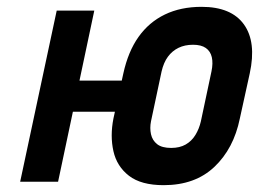

<svg xmlns="http://www.w3.org/2000/svg" viewBox="-20 -532 758 562"><path d="M157 -296 138 -205H374L393 -296ZM682 -185 711 -317Q731 -409 694 -460.5Q657 -512 570 -512Q509 -512 462.5 -489.5Q416 -467 385.5 -424Q355 -381 341 -317L312 -185Q302 -134 312 -89.5Q322 -45 357.5 -17.5Q393 10 459 10Q551 10 607.5 -43.5Q664 -97 682 -185ZM599 -323 568 -177Q563 -155 552 -137Q541 -119 523.5 -109Q506 -99 481 -99Q454 -99 440 -110Q426 -121 422 -139Q418 -157 422 -177L453 -323Q459 -349 471.5 -366Q484 -383 502.5 -392Q521 -401 545 -401Q569 -401 582.5 -391.5Q596 -382 600 -364.5Q604 -347 599 -323ZM39 0H150L256 -501H146Z"/></svg>

Font: Advent Pro
Style: Bold Italic
Weight: 700
Italic angle: -12°
Designer: VivaRado, Andreas Kalpakidis
Foundry: VivaRado, Andreas Kalpakidis
Version: Version 3.000